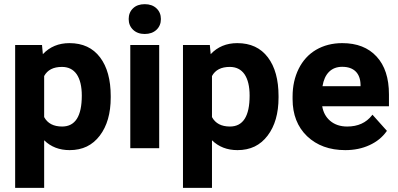

<svg xmlns="http://www.w3.org/2000/svg" viewBox="-20 -721 1938 934"><path d="M282.2 -105.5Q377.9 -105.5 377.9 -255.9Q377.9 -323.2 353 -359.9Q328.1 -395.5 281.2 -395.5Q218.8 -395.5 194.8 -351.1V-151.4Q219.7 -105.5 282.2 -105.5ZM518.6 -253.4V-246.6Q518.6 -130.9 465.3 -61Q438.5 -25.9 402.3 -8.3Q365.7 9.3 318.8 9.3Q243.7 9.3 194.8 -38.6V189.9V192.9H191.4H57.1H53.7V189.9V-498.5V-502H57.1H181.6H184.6V-499L188.5 -457.5Q238.8 -511.2 317.9 -511.2Q414.6 -511.2 466.8 -441.9Q518.6 -373.5 518.6 -253.4Z M684.1 -700.7Q719.7 -700.7 741.2 -680.4Q762.7 -660.2 762.7 -628.4Q762.7 -596.2 741 -575.9Q719.2 -555.7 684.1 -555.7Q648.9 -555.7 627.4 -576.2Q606 -596.7 606 -628.4Q606 -660.2 627 -680.4Q647.9 -700.7 684.1 -700.7ZM754.4 0H751.5H616.7H613.8V-3.4V-498.5V-502H616.7H751.5H754.4V-498.5V-3.4Z M1098.6 -105.5Q1194.3 -105.5 1194.3 -255.9Q1194.3 -323.2 1169.4 -359.9Q1144.5 -395.5 1097.7 -395.5Q1035.2 -395.5 1011.2 -351.1V-151.4Q1036.1 -105.5 1098.6 -105.5ZM1335 -253.4V-246.6Q1335 -130.9 1281.7 -61Q1254.9 -25.9 1218.8 -8.3Q1182.1 9.3 1135.3 9.3Q1060.1 9.3 1011.2 -38.6V189.9V192.9H1007.8H873.5H870.1V189.9V-498.5V-502H873.5H998H1001V-499L1004.9 -457.5Q1055.2 -511.2 1134.3 -511.2Q1231 -511.2 1283.2 -441.9Q1335 -373.5 1335 -253.4Z M1644.5 -396Q1605 -396 1580.1 -371.1Q1556.2 -346.7 1548.8 -301.8H1733.9V-309.1Q1732.9 -351.1 1710 -373.5Q1687 -396 1644.5 -396ZM1659.7 9.3Q1544.9 9.3 1473.6 -58.6Q1403.3 -126.5 1403.3 -238.8V-251.5Q1403.3 -326.7 1433.1 -386.7Q1462.9 -446.3 1517.1 -478.5Q1573.2 -511.2 1645 -511.2Q1752 -511.2 1812 -445.8Q1872.1 -380.9 1872.1 -261.7V-207.5V-204.1H1868.7H1547.4Q1554.7 -160.2 1585.9 -133.3Q1618.7 -105.5 1668.9 -105.5Q1747.1 -105.5 1789.6 -160.2L1792 -163.1L1794.4 -160.2L1860.4 -86.4L1862.3 -84.5L1860.8 -82.5Q1830.1 -39.1 1777.8 -15.1Q1751.5 -2.9 1721.9 3.2Q1692.4 9.3 1659.7 9.3Z"/></svg>

Font: MAUL Bold
Style: Bold
Weight: 700
Designer: MAUL
Version: Version 1.0; 2020; ttfautohint (v1.8.3)